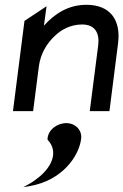

<svg xmlns="http://www.w3.org/2000/svg" viewBox="-20 -463 514 800"><path d="M256 50C218 50 180 78 178 116V118L179 120C222 166 200 226 146 272C133 283 118 294 102 303L77 317L105 312C239 289 309 188 318 116C323 79 294 50 256 50ZM472 -283C484 -378 441 -443 340 -443C263 -443 206 -404 163 -356L174 -437L82 -376L34 0H118L142 -187C149 -240 176 -283 207 -312C234 -339 274 -361 322 -361C376 -361 396 -325 389 -273L354 0H436Z"/></svg>

Font: Charger
Style: BdIt
Weight: 400
Designer: Jasper
Foundry: Cannot Into Space Fonts
Version: Version 0.98